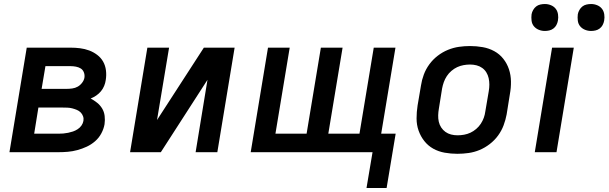

<svg xmlns="http://www.w3.org/2000/svg" viewBox="-20 -757 3027 955"><path d="M271 0H27L113 -520H330Q355 -520 378.5 -517Q402 -514 423.5 -506Q445 -498 463.5 -484Q482 -470 493 -450.5Q504 -431 507 -407Q510 -383 506 -359Q504 -344 498 -329.5Q492 -315 482 -303Q472 -291 459 -282Q446 -273 431 -267Q448 -258 463 -246Q478 -234 488 -217.5Q498 -201 500.5 -180.5Q503 -160 500 -139Q496 -116 484 -93.5Q472 -71 453 -54.5Q434 -38 411.5 -27.5Q389 -17 365 -10.5Q341 -4 317.5 -2Q294 0 271 0ZM187 -315H311Q325 -315 339.5 -317Q354 -319 366.5 -326Q379 -333 388.5 -345.5Q398 -358 400 -371Q402 -385 397 -397.5Q392 -410 381.5 -416.5Q371 -423 357.5 -425.5Q344 -428 331 -428H206ZM150 -92H271Q283 -92 295 -93Q307 -94 319 -96.5Q331 -99 343 -103Q355 -107 366.5 -114.5Q378 -122 385.5 -133Q393 -144 395 -156Q397 -168 393 -179Q389 -190 381 -198Q373 -206 362 -210.5Q351 -215 339.5 -218Q328 -221 316 -221.5Q304 -222 292 -222H171Z M627 0 713 -520H821L761 -160L994 -520H1147L1061 0H953L1012 -360L780 0Z M1803 178 1833 0H1227L1313 -520H1421L1350 -92H1505L1576 -520H1684L1613 -92H1768L1839 -520H1947L1876 -92H1948L1903 178Z M2255 8Q2223 8 2192 2.5Q2161 -3 2135 -17.5Q2109 -32 2090.5 -55.5Q2072 -79 2062 -107.5Q2052 -136 2052 -168Q2052 -200 2057 -232L2074 -332Q2078 -359 2088 -386Q2098 -413 2115.5 -437Q2133 -461 2157 -479.5Q2181 -498 2208 -509Q2235 -520 2262.5 -524Q2290 -528 2318 -528Q2350 -528 2381 -522.5Q2412 -517 2438.5 -502.5Q2465 -488 2483.5 -464.5Q2502 -441 2511.5 -412.5Q2521 -384 2521.5 -352Q2522 -320 2516 -288L2500 -188Q2495 -161 2485 -134Q2475 -107 2457.5 -83Q2440 -59 2416 -40.5Q2392 -22 2365.5 -11Q2339 0 2311 4Q2283 8 2255 8ZM2256 -84Q2272 -84 2288.5 -87Q2305 -90 2320 -97Q2335 -104 2348.5 -115.5Q2362 -127 2371.5 -141.5Q2381 -156 2386.5 -171.5Q2392 -187 2394 -203L2411 -303Q2414 -320 2414 -336.5Q2414 -353 2410.5 -368.5Q2407 -384 2399 -397Q2391 -410 2378.5 -419Q2366 -428 2350.5 -432Q2335 -436 2318 -436Q2302 -436 2285.5 -433Q2269 -430 2254 -423Q2239 -416 2225.5 -404.5Q2212 -393 2202.5 -378.5Q2193 -364 2187.5 -348.5Q2182 -333 2179 -317L2163 -217Q2160 -200 2159.5 -183.5Q2159 -167 2162.5 -151.5Q2166 -136 2174.5 -123Q2183 -110 2195.5 -101Q2208 -92 2223.5 -88Q2239 -84 2256 -84Z M2640 0 2726 -520H2834L2748 0ZM2920 -603Q2904 -603 2889.5 -609Q2875 -615 2865.5 -626.5Q2856 -638 2854 -654Q2852 -670 2854 -686Q2856 -697 2862 -707.5Q2868 -718 2877 -725Q2886 -732 2897.5 -734.5Q2909 -737 2920 -737Q2936 -737 2950.5 -731Q2965 -725 2974 -713.5Q2983 -702 2985.5 -686Q2988 -670 2985 -654Q2983 -643 2977.5 -632.5Q2972 -622 2962.5 -615Q2953 -608 2942 -605.5Q2931 -603 2920 -603ZM2690 -603Q2674 -603 2659.5 -609Q2645 -615 2635.5 -626.5Q2626 -638 2624 -654Q2622 -670 2624 -686Q2626 -697 2632 -707.5Q2638 -718 2647 -725Q2656 -732 2667.5 -734.5Q2679 -737 2690 -737Q2706 -737 2720.5 -731Q2735 -725 2744 -713.5Q2753 -702 2755.5 -686Q2758 -670 2755 -654Q2753 -643 2747.5 -632.5Q2742 -622 2732.5 -615Q2723 -608 2712 -605.5Q2701 -603 2690 -603Z"/></svg>

Font: Iosevka Aile Semibold Oblique
Style: Regular
Weight: 600
Italic angle: -9°
Designer: Belleve Invis
Foundry: Belleve Invis
Version: Version 31.1.0; ttfautohint (v1.8.4)